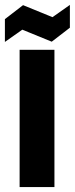

<svg xmlns="http://www.w3.org/2000/svg" viewBox="-36 -763 305 783"><path d="M44 0V-560H186V0ZM-16 -592V-685L58 -742L178 -693L249 -743V-650L175 -593L55 -642Z"/></svg>

Font: Tektur SemiCondensed SemiBold
Style: Regular
Weight: 600
Width: 4
Designer: Adam Jagosz
Foundry: Adam Jagosz
Version: Version 1.005;gftools[0.9.30]